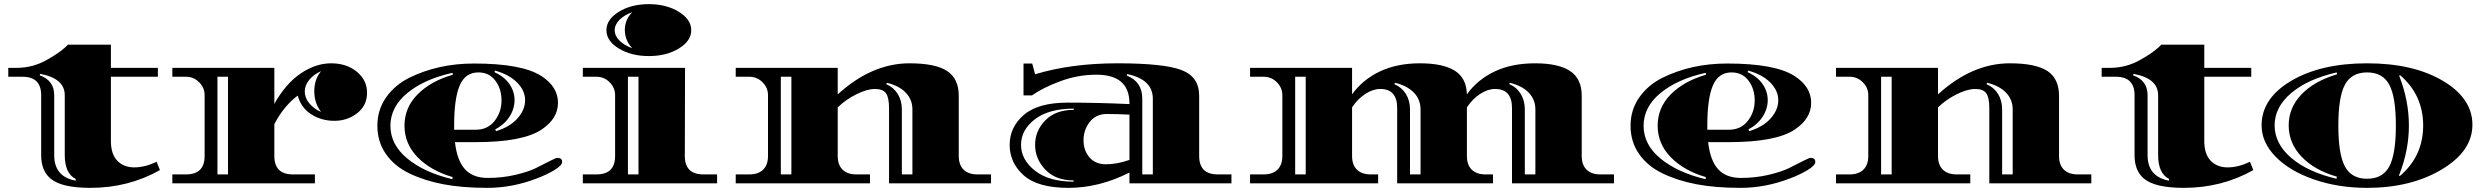

<svg xmlns="http://www.w3.org/2000/svg" viewBox="-20 -886 12010 928"><path d="M417 22Q277 22 224 -23Q179 -61 179 -136V-426Q179 -515 89 -515H20V-558H60Q140 -558 209 -598Q266 -630 296 -658L308 -670H516V-558H743V-515H516V-205Q516 -141 547 -109Q578 -77 629 -77Q680 -77 737 -104L753 -64Q601 22 417 22ZM242 -426V-136Q242 -32 345 -13L346 -21Q293 -48 293 -136V-426Q293 -507 174 -529L172 -522Q242 -497 242 -426Z M1419 -424Q1352 -374 1306 -286V-132Q1306 -43 1396 -43H1502V0H813V-43H879Q969 -43 969 -132V-426Q969 -462 942.5 -488.5Q916 -515 879 -515H813V-558H1306V-384Q1361 -482 1433.5 -531Q1506 -580 1580.5 -580Q1655 -580 1704.5 -539.5Q1754 -499 1754 -437.5Q1754 -376 1706.5 -339Q1659 -302 1596.5 -302Q1534 -302 1484.5 -333.5Q1435 -365 1419 -424ZM1082 -43V-515H1031V-43ZM1532 -345Q1499 -387 1499 -445Q1499 -503 1532 -542Q1497 -527 1475 -500.5Q1453 -474 1453 -443.5Q1453 -413 1475 -386.5Q1497 -360 1532 -345Z M2280 -199H2179Q2189 -110 2227.5 -68Q2266 -26 2337 -26Q2408 -26 2471.5 -41Q2535 -56 2572 -74.5Q2609 -93 2638 -108Q2667 -123 2674 -123Q2697 -123 2697 -103Q2697 -87 2660.5 -64.5Q2624 -42 2573 -23Q2456 22 2335 22Q2214 22 2122.5 4.5Q2031 -13 1958.5 -48Q1886 -83 1845 -142Q1804 -201 1804 -278Q1804 -355 1846 -415Q1888 -475 1958 -510Q2098 -579 2271 -579Q2502 -579 2596 -519Q2677 -467 2677 -389Q2677 -313 2598 -260Q2507 -199 2280 -199ZM2292 -536Q2229 -536 2202 -473Q2175 -410 2175 -279V-259H2280Q2337 -259 2370.5 -301.5Q2404 -344 2404 -400.5Q2404 -457 2374 -496.5Q2344 -536 2292 -536ZM2169 -525 2167 -534Q2031 -504 1949 -436.5Q1867 -369 1867 -278Q1867 -187 1949 -119.5Q2031 -52 2166 -20L2168 -30Q2062 -61 1998.5 -126Q1935 -191 1935 -278.5Q1935 -366 1998.5 -430Q2062 -494 2169 -525ZM2374 -261 2377 -252Q2444 -272 2481 -313.5Q2518 -355 2518 -401.5Q2518 -448 2479.5 -487Q2441 -526 2372 -545L2370 -537Q2417 -516 2442 -480Q2467 -444 2467 -402Q2467 -360 2442.5 -322Q2418 -284 2374 -261Z M3380 -43H3446V0H2797V-43H2863Q2953 -43 2953 -132V-426Q2953 -462 2926.5 -488.5Q2900 -515 2863 -515H2797V-558H3291L3290 -132Q3290 -43 3380 -43ZM3066 -43V-515H3015V-43ZM3261 -829Q3321 -792 3321 -740Q3321 -688 3261 -651.5Q3201 -615 3116 -615Q3031 -615 2971 -651.5Q2911 -688 2911 -740Q2911 -792 2971 -829Q3031 -866 3116 -866Q3201 -866 3261 -829ZM3036 -653Q3000 -691 3000 -741Q3000 -791 3036 -827Q2998 -814 2974.5 -790.5Q2951 -767 2951 -740Q2951 -713 2974.5 -689.5Q2998 -666 3036 -653Z M3805 -43V-515H3754V-43ZM4029 -558V-430Q4194 -580 4376 -580Q4501 -580 4557.5 -543Q4614 -506 4614 -423V-132Q4614 -89 4637.5 -66Q4661 -43 4704 -43H4770V0H4277V-364Q4277 -415 4262 -435.5Q4247 -456 4209 -456Q4171 -456 4119.5 -430.5Q4068 -405 4029 -367V-132Q4029 -89 4052.5 -66Q4076 -43 4119 -43H4185V0H3536V-43H3602Q3645 -43 3668.5 -66Q3692 -89 3692 -132V-426Q3692 -462 3665.5 -488.5Q3639 -515 3602 -515H3536V-558ZM4339 -357V-43H4390V-357Q4390 -405 4357.5 -438.5Q4325 -472 4266 -486L4264 -479Q4299 -464 4319 -432Q4339 -400 4339 -357Z M4969 -579 4983 -527Q5157 -580 5381 -580Q5605 -580 5690.5 -547.5Q5776 -515 5776 -423V-132Q5776 -43 5866 -43H5932V0H5439V-52Q5293 22 5144.5 22Q4996 22 4928 -38.5Q4860 -99 4860 -185.5Q4860 -272 4929 -331Q4998 -390 5140.5 -390Q5283 -390 5439 -383V-386Q5439 -525 5279 -525Q5190 -525 5105 -493.5Q5020 -462 4968 -425H4927V-579ZM5439 -113V-332Q5382 -335 5329.5 -335Q5277 -335 5247 -296.5Q5217 -258 5217 -208.5Q5217 -159 5245.5 -125.5Q5274 -92 5326 -92Q5378 -92 5439 -113ZM5501 -409V-43H5552V-409Q5552 -502 5428 -528L5426 -521Q5501 -491 5501 -409ZM5169 -8V-14Q5082 -14 5032.5 -66Q4983 -118 4983 -186Q4983 -254 5032.5 -304.5Q5082 -355 5170 -355V-361Q5049 -361 4982 -309.5Q4915 -258 4915 -186Q4915 -114 4982.5 -61Q5050 -8 5169 -8Z M7070 -132Q7070 -89 7093.5 -66Q7117 -43 7160 -43H7196V0H6733V-364Q6733 -456 6651 -456Q6616 -456 6579 -432Q6542 -408 6515 -367V-132Q6515 -89 6538.5 -66Q6562 -43 6605 -43H6641V0H6022V-43H6088Q6131 -43 6154.5 -66Q6178 -89 6178 -132V-426Q6178 -462 6151.5 -488.5Q6125 -515 6088 -515H6022V-558H6515V-430Q6566 -501 6649 -540.5Q6732 -580 6843 -580Q6954 -580 7011 -544.5Q7068 -509 7070 -430Q7121 -501 7204 -540.5Q7287 -580 7399.5 -580Q7512 -580 7568.5 -543Q7625 -506 7625 -423V-132Q7625 -89 7648.5 -66Q7672 -43 7715 -43H7781V0H7288V-364Q7288 -456 7206 -456Q7171 -456 7134 -432Q7097 -408 7070 -367ZM6291 -43V-515H6240V-43ZM6795 -357V-43H6846V-357Q6846 -405 6813.5 -438.5Q6781 -472 6722 -486L6720 -479Q6755 -464 6775 -432Q6795 -400 6795 -357ZM7350 -357V-43H7401V-357Q7401 -405 7368.5 -438.5Q7336 -472 7277 -486L7275 -479Q7310 -465 7330 -432.5Q7350 -400 7350 -357Z M8337 -199H8236Q8246 -110 8284.5 -68Q8323 -26 8394 -26Q8465 -26 8528.5 -41Q8592 -56 8629 -74.5Q8666 -93 8695 -108Q8724 -123 8731 -123Q8754 -123 8754 -103Q8754 -87 8717.5 -64.5Q8681 -42 8630 -23Q8513 22 8392 22Q8271 22 8179.5 4.5Q8088 -13 8015.5 -48Q7943 -83 7902 -142Q7861 -201 7861 -278Q7861 -355 7903 -415Q7945 -475 8015 -510Q8155 -579 8328 -579Q8559 -579 8653 -519Q8734 -467 8734 -389Q8734 -313 8655 -260Q8564 -199 8337 -199ZM8349 -536Q8286 -536 8259 -473Q8232 -410 8232 -279V-259H8337Q8394 -259 8427.5 -301.5Q8461 -344 8461 -400.5Q8461 -457 8431 -496.5Q8401 -536 8349 -536ZM8226 -525 8224 -534Q8088 -504 8006 -436.5Q7924 -369 7924 -278Q7924 -187 8006 -119.5Q8088 -52 8223 -20L8225 -30Q8119 -61 8055.5 -126Q7992 -191 7992 -278.5Q7992 -366 8055.5 -430Q8119 -494 8226 -525ZM8431 -261 8434 -252Q8501 -272 8538 -313.5Q8575 -355 8575 -401.5Q8575 -448 8536.5 -487Q8498 -526 8429 -545L8427 -537Q8474 -516 8499 -480Q8524 -444 8524 -402Q8524 -360 8499.5 -322Q8475 -284 8431 -261Z M9123 -43V-515H9072V-43ZM9347 -558V-430Q9512 -580 9694 -580Q9819 -580 9875.5 -543Q9932 -506 9932 -423V-132Q9932 -89 9955.5 -66Q9979 -43 10022 -43H10088V0H9595V-364Q9595 -415 9580 -435.5Q9565 -456 9527 -456Q9489 -456 9437.5 -430.5Q9386 -405 9347 -367V-132Q9347 -89 9370.5 -66Q9394 -43 9437 -43H9503V0H8854V-43H8920Q8963 -43 8986.5 -66Q9010 -89 9010 -132V-426Q9010 -462 8983.5 -488.5Q8957 -515 8920 -515H8854V-558ZM9657 -357V-43H9708V-357Q9708 -405 9675.5 -438.5Q9643 -472 9584 -486L9582 -479Q9617 -464 9637 -432Q9657 -400 9657 -357Z M10535 22Q10395 22 10342 -23Q10297 -61 10297 -136V-426Q10297 -515 10207 -515H10138V-558H10178Q10258 -558 10327 -598Q10384 -630 10414 -658L10426 -670H10634V-558H10861V-515H10634V-205Q10634 -141 10665 -109Q10696 -77 10747 -77Q10798 -77 10855 -104L10871 -64Q10719 22 10535 22ZM10360 -426V-136Q10360 -32 10463 -13L10464 -21Q10411 -48 10411 -136V-426Q10411 -507 10292 -529L10290 -522Q10360 -497 10360 -426Z M11276 -527 11274 -536Q11134 -504 11054 -436Q10974 -368 10974 -280Q10974 -192 11053.5 -123.5Q11133 -55 11273 -22L11275 -32Q11165 -64 11103.5 -129.5Q11042 -195 11042 -280Q11042 -365 11103.5 -429.5Q11165 -494 11276 -527ZM11421 22Q11282 22 11164.5 -18.5Q11047 -59 10979 -128.5Q10911 -198 10911 -280Q10911 -411 11054.5 -495.5Q11198 -580 11421 -580Q11644 -580 11787 -495.5Q11930 -411 11930 -283Q11930 -155 11781 -66.5Q11632 22 11421 22ZM11576 -520Q11623 -400 11623 -279Q11623 -158 11575 -38L11579 -35Q11692 -131 11692 -279Q11692 -427 11580 -523ZM11528 -81Q11560 -140 11560 -279Q11560 -418 11528 -477Q11496 -536 11421 -536Q11346 -536 11314 -477Q11282 -418 11282 -279Q11282 -140 11314 -81Q11346 -22 11421 -22Q11496 -22 11528 -81Z"/></svg>

Font: Diplomata
Style: Regular
Weight: 400
Width: 7
Designer: Eduardo Rodriguez Tunni
Foundry: Eduardo Rodriguez Tunni
Version: Version 1.001